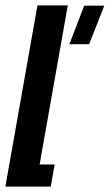

<svg xmlns="http://www.w3.org/2000/svg" viewBox="-61 -695 408 715"><path d="M-41 0 78.5 -675H191.5L86.5 -82.5H142.5L128 0ZM197.5 -530.5 252.5 -674H327.5L271 -530.5Z"/></svg>

Font: Anybody UltraCondensed SemiBold
Style: Italic
Weight: 600
Width: 1
Italic angle: -10°
Designer: Tyler Finck
Foundry: Etcetera Type Company
Version: Version 1.010; ttfautohint (v1.8.3) -l 8 -r 50 -G 200 -x 14 